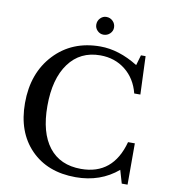

<svg xmlns="http://www.w3.org/2000/svg" viewBox="-101 -1044 1004 1140"><g transform="rotate(10 401.0 -474.5)"><path d="M671 -708 689 -770H717L726 -540H689Q667 -627 603.5 -677.5Q540 -728 452 -728Q331 -728 262.5 -635Q194 -542 194 -378Q194 -217 261.5 -130.5Q329 -44 455 -44Q648 -44 703 -249H744V0H709L686 -79Q581 10 432 10Q262 10 161 -93.5Q60 -197 60 -372Q60 -553 166.5 -666.5Q273 -780 443 -780Q555 -780 671 -708ZM396 -904Q396 -927 411.5 -943Q427 -959 448 -959Q471 -959 487 -943Q503 -927 503 -904Q503 -883 487 -867.5Q471 -852 448 -852Q427 -852 411.5 -867.5Q396 -883 396 -904Z"/></g></svg>

Font: Libre Baskerville
Style: Regular
Weight: 400
Designer: Pablo Impallari, Rodrigo Fuenzalida
Foundry: Pablo Impallari, Rodrigo Fuenzalida
Version: Version 1.000